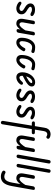

<svg xmlns="http://www.w3.org/2000/svg" viewBox="1574 -2386 1168 4355"><g transform="rotate(90 2157.5 -208.0)"><path d="M167 5Q143 5 111.5 -4.5Q80 -14 53 -33Q31 -48 21.5 -63.5Q12 -79 22 -96Q30 -111 49 -110.5Q68 -110 83 -99Q95 -91 118.5 -78.5Q142 -66 168 -66Q195 -66 211.5 -79.5Q228 -93 228 -113Q228 -126 221.5 -135Q215 -144 205 -153Q193 -162 173.5 -174.5Q154 -187 131 -201Q101 -219 79 -248Q57 -277 57 -313Q57 -362 95.5 -390.5Q134 -419 200 -419Q224 -419 252 -414Q280 -409 308 -392Q331 -380 340 -363.5Q349 -347 339 -330Q331 -317 313.5 -316Q296 -315 278 -323Q267 -330 245 -339.5Q223 -349 197 -349Q167 -349 150 -339.5Q133 -330 133 -313Q133 -298 148.5 -284Q164 -270 185 -255Q207 -240 229 -227.5Q251 -215 267 -198Q283 -183 293.5 -163.5Q304 -144 304 -110Q304 -59 266 -27Q228 5 167 5Z M517 5Q453 5 424.5 -37.5Q396 -80 410 -158L450 -386Q452 -394 460 -405Q468 -416 494 -416Q517 -416 524 -403Q531 -390 529 -377L488 -149Q481 -110 493.5 -88Q506 -66 533 -66Q562 -66 598.5 -104.5Q635 -143 684 -224L668 -115Q627 -52 591 -23.5Q555 5 517 5ZM671 0Q652 0 645 -10.5Q638 -21 640 -40L701 -383Q703 -391 712 -403.5Q721 -416 747 -416Q771 -416 777 -404Q783 -392 781 -380L721 -38Q719 -29 713.5 -20Q708 -11 698 -5.5Q688 0 671 0Z M946 5Q892 5 862.5 -29Q833 -63 836 -123Q839 -211 867 -278.5Q895 -346 942 -384Q989 -422 1049 -422Q1079 -422 1107.5 -418.5Q1136 -415 1156 -407Q1166 -404 1173 -397Q1180 -390 1182 -380Q1184 -370 1178 -357Q1171 -341 1157 -337.5Q1143 -334 1126 -340Q1110 -347 1088.5 -350Q1067 -353 1049 -353Q1012 -353 982 -324.5Q952 -296 934 -245.5Q916 -195 913 -130Q912 -102 922.5 -84Q933 -66 953 -66Q981 -66 1013.5 -99Q1046 -132 1073 -187Q1079 -198 1093 -199.5Q1107 -201 1122 -193Q1137 -186 1140.5 -173.5Q1144 -161 1140 -152Q1103 -80 1051 -37.5Q999 5 946 5Z M1337 5Q1283 5 1253.5 -29Q1224 -63 1227 -123Q1230 -211 1258 -278.5Q1286 -346 1333 -384Q1380 -422 1440 -422Q1470 -422 1498.5 -418.5Q1527 -415 1547 -407Q1557 -404 1564 -397Q1571 -390 1573 -380Q1575 -370 1569 -357Q1562 -341 1548 -337.5Q1534 -334 1517 -340Q1501 -347 1479.5 -350Q1458 -353 1440 -353Q1403 -353 1373 -324.5Q1343 -296 1325 -245.5Q1307 -195 1304 -130Q1303 -102 1313.5 -84Q1324 -66 1344 -66Q1372 -66 1404.5 -99Q1437 -132 1464 -187Q1470 -198 1484 -199.5Q1498 -201 1513 -193Q1528 -186 1531.5 -173.5Q1535 -161 1531 -152Q1494 -80 1442 -37.5Q1390 5 1337 5Z M1734 5Q1679 5 1649 -30.5Q1619 -66 1619 -131Q1619 -189 1637.5 -241.5Q1656 -294 1687.5 -334.5Q1719 -375 1759.5 -398.5Q1800 -422 1844 -422Q1890 -422 1915.5 -402.5Q1941 -383 1941 -343Q1941 -319 1928.5 -297.5Q1916 -276 1896.5 -258Q1877 -240 1853.5 -225Q1830 -210 1808 -197Q1787 -186 1758.5 -171Q1730 -156 1703.5 -142.5Q1677 -129 1659 -120L1673 -197Q1686 -203 1702.5 -212Q1719 -221 1736.5 -231Q1754 -241 1769 -249Q1810 -273 1837 -296.5Q1864 -320 1864 -336Q1864 -344 1857.5 -350Q1851 -356 1838 -356Q1801 -356 1769 -323.5Q1737 -291 1718 -238.5Q1699 -186 1699 -124Q1699 -97 1709.5 -81Q1720 -65 1737 -65Q1759 -65 1782.5 -79.5Q1806 -94 1826 -118Q1844 -140 1860 -145Q1876 -150 1889 -140Q1899 -133 1902 -117Q1905 -101 1884 -74Q1856 -38 1815.5 -16.5Q1775 5 1734 5Z M2140 5Q2116 5 2084.5 -4.5Q2053 -14 2026 -33Q2004 -48 1994.5 -63.5Q1985 -79 1995 -96Q2003 -111 2022 -110.5Q2041 -110 2056 -99Q2068 -91 2091.5 -78.5Q2115 -66 2141 -66Q2168 -66 2184.5 -79.5Q2201 -93 2201 -113Q2201 -126 2194.5 -135Q2188 -144 2178 -153Q2166 -162 2146.5 -174.5Q2127 -187 2104 -201Q2074 -219 2052 -248Q2030 -277 2030 -313Q2030 -362 2068.5 -390.5Q2107 -419 2173 -419Q2197 -419 2225 -414Q2253 -409 2281 -392Q2304 -380 2313 -363.5Q2322 -347 2312 -330Q2304 -317 2286.5 -316Q2269 -315 2251 -323Q2240 -330 2218 -339.5Q2196 -349 2170 -349Q2140 -349 2123 -339.5Q2106 -330 2106 -313Q2106 -298 2121.5 -284Q2137 -270 2158 -255Q2180 -240 2202 -227.5Q2224 -215 2240 -198Q2256 -183 2266.5 -163.5Q2277 -144 2277 -110Q2277 -59 2239 -27Q2201 5 2140 5Z M2510 5Q2486 5 2454.5 -4.5Q2423 -14 2396 -33Q2374 -48 2364.5 -63.5Q2355 -79 2365 -96Q2373 -111 2392 -110.5Q2411 -110 2426 -99Q2438 -91 2461.5 -78.5Q2485 -66 2511 -66Q2538 -66 2554.5 -79.5Q2571 -93 2571 -113Q2571 -126 2564.5 -135Q2558 -144 2548 -153Q2536 -162 2516.5 -174.5Q2497 -187 2474 -201Q2444 -219 2422 -248Q2400 -277 2400 -313Q2400 -362 2438.5 -390.5Q2477 -419 2543 -419Q2567 -419 2595 -414Q2623 -409 2651 -392Q2674 -380 2683 -363.5Q2692 -347 2682 -330Q2674 -317 2656.5 -316Q2639 -315 2621 -323Q2610 -330 2588 -339.5Q2566 -349 2540 -349Q2510 -349 2493 -339.5Q2476 -330 2476 -313Q2476 -298 2491.5 -284Q2507 -270 2528 -255Q2550 -240 2572 -227.5Q2594 -215 2610 -198Q2626 -183 2636.5 -163.5Q2647 -144 2647 -110Q2647 -59 2609 -27Q2571 5 2510 5Z M2758 356Q2744 355 2735 347Q2726 339 2723 329Q2720 319 2721 309L2876 -631Q2884 -686 2907 -716.5Q2930 -747 2961.5 -759.5Q2993 -772 3026 -772Q3047 -772 3070 -765.5Q3093 -759 3110 -747Q3120 -741 3125.5 -728.5Q3131 -716 3122 -698Q3111 -679 3096.5 -677Q3082 -675 3074 -680Q3065 -687 3051.5 -692Q3038 -697 3025 -697Q3000 -697 2980 -678.5Q2960 -660 2952 -613L2799 318Q2798 332 2787.5 344Q2777 356 2758 356ZM2776 -346Q2755 -346 2744 -356.5Q2733 -367 2733 -382Q2733 -396 2741.5 -406Q2750 -416 2771 -416H2982Q3004 -416 3014 -406Q3024 -396 3024 -382Q3024 -367 3015.5 -356.5Q3007 -346 2987 -346Z M3164 5Q3100 5 3071.5 -37.5Q3043 -80 3057 -158L3097 -386Q3099 -394 3107 -405Q3115 -416 3141 -416Q3164 -416 3171 -403Q3178 -390 3176 -377L3135 -149Q3128 -110 3140.5 -88Q3153 -66 3180 -66Q3209 -66 3245.5 -104.5Q3282 -143 3331 -224L3315 -115Q3274 -52 3238 -23.5Q3202 5 3164 5ZM3318 0Q3299 0 3292 -10.5Q3285 -21 3287 -40L3348 -383Q3350 -391 3359 -403.5Q3368 -416 3394 -416Q3418 -416 3424 -404Q3430 -392 3428 -380L3368 -38Q3366 -29 3360.5 -20Q3355 -11 3345 -5.5Q3335 0 3318 0Z M3524 0Q3510 0 3497 -10Q3484 -20 3487 -41L3611 -740Q3614 -758 3625 -765Q3636 -772 3649 -772Q3667 -772 3679 -761Q3691 -750 3688 -731L3565 -35Q3562 -18 3550 -9Q3538 0 3524 0Z M3734 0Q3720 0 3707 -10Q3694 -20 3697 -41L3821 -740Q3824 -758 3835 -765Q3846 -772 3859 -772Q3877 -772 3889 -761Q3901 -750 3898 -731L3775 -35Q3772 -18 3760 -9Q3748 0 3734 0Z M4023 5Q3959 5 3930.5 -37.5Q3902 -80 3916 -158L3956 -386Q3958 -394 3966 -405Q3974 -416 4000 -416Q4023 -416 4030 -403Q4037 -390 4035 -377L3994 -149Q3987 -110 3999.5 -88Q4012 -66 4039 -66Q4068 -66 4104.5 -104.5Q4141 -143 4190 -224L4174 -115Q4133 -52 4097 -23.5Q4061 5 4023 5ZM3987 356Q3948 356 3915.5 345Q3883 334 3864 319Q3851 309 3850 294Q3849 279 3859 265Q3867 254 3881 251Q3895 248 3908 256Q3922 266 3942.5 272Q3963 278 3985 278Q4018 278 4044.5 261Q4071 244 4090.5 204.5Q4110 165 4122 97L4206 -378Q4208 -388 4213 -396.5Q4218 -405 4228 -410.5Q4238 -416 4255 -416Q4274 -416 4281.5 -405Q4289 -394 4286 -376L4201 103Q4178 234 4125.5 295Q4073 356 3987 356Z"/></g></svg>

Font: Edu VIC WA NT Beginner Medium
Style: Regular
Weight: 500
Designer: Tina and Corey Anderson
Foundry: Google for Education
Version: Version 1.003